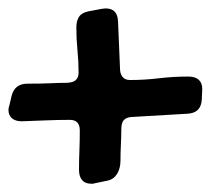

<svg xmlns="http://www.w3.org/2000/svg" viewBox="-31 -487 533 461"><path d="M21.5 -195.8Q5.9 -195.8 -2.4 -203.1Q-10.7 -210.4 -10.7 -223.1Q-10.7 -226.1 -10 -229Q-9.3 -231.9 -8.3 -234.9L-3.4 -255.9Q3.9 -286.1 34.7 -286.1Q68.4 -286.1 90.1 -287.1Q111.8 -288.1 125.5 -288.1Q143.6 -288.1 150.6 -294.4Q157.7 -300.8 157.7 -312Q157.7 -339.4 155 -366.2Q152.3 -393.1 152.3 -420.9Q152.3 -437.5 159.2 -447.3Q166 -457 182.6 -460L213.4 -465.8Q215.8 -465.8 218 -466.3Q220.2 -466.8 222.7 -466.8Q251 -466.8 252.4 -436L257.3 -318.8Q258.3 -307.6 264.2 -301.3Q270 -294.9 281.2 -294.9Q316.4 -294.9 350.8 -299.1Q385.3 -303.2 420.4 -303.2Q454.6 -303.2 454.6 -272.9L453.6 -249Q452.1 -215.3 418.5 -213.9L284.7 -206.1Q272 -205.1 266.1 -198.5Q260.3 -191.9 260.3 -176.8Q260.3 -169.4 260 -159.9Q259.8 -150.4 259.3 -140.4Q258.8 -130.4 258.5 -120.4Q258.3 -110.4 258.3 -102.1Q258.3 -82.5 250 -69.3Q241.7 -56.2 226.6 -53.2L196.3 -46.9Q193.8 -45.9 191.9 -45.9Q189.9 -45.9 187.5 -45.9Q173.3 -45.9 166 -54.7Q158.7 -63.5 158.7 -79.1Q158.7 -103 159.7 -126.7Q160.6 -150.4 160.6 -173.8Q160.6 -199.2 136.7 -199.2Q108.9 -199.2 79.8 -198Q50.8 -196.8 21.5 -195.8Z"/></svg>

Font: Gochi Hand Cyrillic
Style: Regular
Weight: 400
Designer: Juan Pablo del Peral; Denis Ignatov
Foundry: Juan Pablo del Peral; Denis Ignatov
Version: Version 1.00 June 29, 2018, initial release